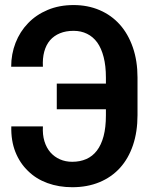

<svg xmlns="http://www.w3.org/2000/svg" viewBox="-20 -742 640 771"><path d="M152.3 -234.4H25.4Q23.9 -177.2 41.7 -132.1Q59.6 -86.9 92.8 -55.2Q125 -23.4 170.7 -6.8Q216.3 9.8 270 9.8Q330.6 9.8 379.2 -10.3Q427.7 -30.3 461.9 -67.9Q495.6 -105 513.9 -158.7Q532.2 -212.4 532.2 -279.8V-430.7Q532.2 -497.6 513.4 -551.8Q494.6 -606 460.9 -643.6Q427.2 -681.2 379.9 -701.4Q332.5 -721.7 275.4 -721.7Q217.8 -721.7 171.4 -702.1Q125 -682.6 92.8 -648.9Q60.1 -615.2 42.5 -570.1Q24.9 -524.9 24.9 -474.1H152.3Q150.4 -507.8 157.7 -534.7Q165 -561.5 180.7 -580.1Q196.8 -598.6 220.7 -608.4Q244.6 -618.2 275.4 -618.2Q305.2 -618.2 329.3 -606.4Q353.5 -594.7 370.6 -571.3Q387.2 -547.9 396.2 -512.7Q405.3 -477.5 405.3 -430.7V-406.2H208V-303.2H405.3V-278.8Q405.3 -230.5 396 -195.3Q386.7 -160.2 369.1 -137.2Q351.6 -114.3 326.4 -103.3Q301.3 -92.3 270 -92.3Q243.2 -92.3 220.9 -102.1Q198.7 -111.8 182.6 -129.9Q166.5 -148.4 158.4 -174.8Q150.4 -201.2 152.3 -234.4Z"/></svg>

Font: Roboto Mono SemiBold
Style: Regular
Weight: 600
Monospace: yes
Designer: Google
Version: Version 3.000